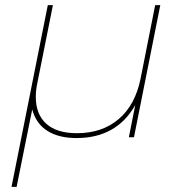

<svg xmlns="http://www.w3.org/2000/svg" viewBox="-20 -537 710 751"><path d="M607 -517 504 0H484L509 -126Q436 3 279 3Q210 3 165.5 -25Q121 -53 106 -109L45 194H25L167 -517H187L126 -212Q120 -184 120 -158Q120 -90 161 -53Q202 -16 281 -16Q379 -16 444 -71Q509 -126 530 -230L587 -517Z"/></svg>

Font: Montserrat Alternates Thin
Style: Italic
Weight: 250
Italic angle: -11.3°
Designer: Julieta Ulanovsky
Foundry: Julieta Ulanovsky
Version: Version 7.200